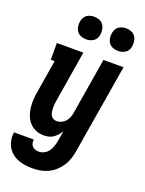

<svg xmlns="http://www.w3.org/2000/svg" viewBox="-182 -834 857 1131"><g transform="rotate(20 246.5 -269.0)"><path d="M171 213Q146 213 122.5 210Q99 207 77.5 198.5Q56 190 38.5 175.5Q21 161 10 141.5Q-1 122 -5 98.5Q-9 75 -5 51H119Q117 63 119.5 74Q122 85 129.5 93Q137 101 148 104.5Q159 108 171 108Q187 108 203.5 99.5Q220 91 230.5 76Q241 61 246.5 44.5Q252 28 255 11L266 -55Q258 -42 247.5 -29.5Q237 -17 224 -8Q211 1 195.5 4.5Q180 8 165 8Q139 8 115.5 -1.5Q92 -11 75.5 -29Q59 -47 50 -70.5Q41 -94 38 -119Q35 -144 36.5 -170.5Q38 -197 43 -223L76 -425H52V-530H218L165 -206Q163 -195 162 -183Q161 -171 161.5 -159.5Q162 -148 164 -137Q166 -126 171.5 -116.5Q177 -107 187 -102Q197 -97 208 -97Q223 -97 238 -104Q253 -111 263 -123Q273 -135 278.5 -149.5Q284 -164 286 -179L344 -530H470L377 28Q373 53 365.5 77Q358 101 344 123Q330 145 310.5 163Q291 181 267.5 192.5Q244 204 219.5 208.5Q195 213 171 213ZM406 -609Q389 -609 373.5 -615Q358 -621 348.5 -634Q339 -647 336.5 -663.5Q334 -680 337 -697Q339 -709 345 -720Q351 -731 361 -738Q371 -745 383 -748Q395 -751 406 -751Q423 -751 438.5 -745Q454 -739 463.5 -726Q473 -713 475.5 -696.5Q478 -680 476 -663Q474 -651 468 -640Q462 -629 451.5 -622Q441 -615 429.5 -612Q418 -609 406 -609ZM206 -609Q189 -609 173.5 -615Q158 -621 148.5 -634Q139 -647 136.5 -663.5Q134 -680 137 -697Q139 -709 145 -720Q151 -731 161 -738Q171 -745 183 -748Q195 -751 206 -751Q223 -751 238.5 -745Q254 -739 263.5 -726Q273 -713 275.5 -696.5Q278 -680 276 -663Q274 -651 268 -640Q262 -629 251.5 -622Q241 -615 229.5 -612Q218 -609 206 -609Z"/></g></svg>

Font: Iosevka Slab Extrabold
Style: Italic
Weight: 800
Italic angle: -9°
Monospace: yes
Designer: Belleve Invis
Foundry: Belleve Invis
Version: Version 11.1.0; ttfautohint (v1.8.3)